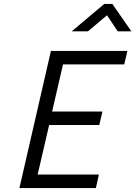

<svg xmlns="http://www.w3.org/2000/svg" viewBox="-20 -949 683 969"><path d="M464 0 479 -68H170L228 -318H481L497 -386H243L298 -624H607L623 -692H237L78 0ZM424 -791 520 -872 574 -791H643L547 -929H506L342 -791Z"/></svg>

Font: RazerF5
Style: Italic
Weight: 400
Foundry: Razer Inc.
Version: Version 2